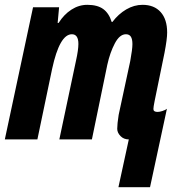

<svg xmlns="http://www.w3.org/2000/svg" viewBox="-29 -578 735 796"><path d="M505 0Q484 0 470.5 -14Q457 -28 457 -44Q457 -64 463 -102L511 -325Q520 -374 520 -395Q520 -416 513.5 -426Q507 -436 493 -436Q467 -436 447 -398Q427 -360 416 -310L352 0H217L286 -326Q296 -371 296 -396Q296 -436 269 -436Q218 -436 187 -292L126 0H-9L108 -548H216L210 -483H214Q236 -518 267 -538Q298 -558 333 -558Q375 -558 399 -540.5Q423 -523 434 -487H437Q462 -520 494.5 -539Q527 -558 562 -558Q610 -558 637 -528Q664 -498 664 -443Q664 -416 653 -359L612 -159Q607 -134 607 -126Q607 -114 624 -114Q632 -114 643.5 -117.5Q655 -121 663 -127L593 198H462Z"/></svg>

Font: Noto Sans Display Ex Bold Cond
Style: Italic
Weight: 800
Width: 3
Italic angle: -12°
Designer: Monotype Design team
Foundry: Monotype Imaging Inc.
Version: Version 1.000